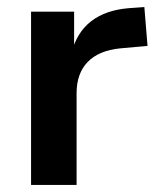

<svg xmlns="http://www.w3.org/2000/svg" viewBox="-20 -524 446 544"><path d="M68 0V-491H190V-372H182Q197 -432 238.5 -464Q280 -496 347 -501L389 -504L398 -394L321 -387Q260 -381 228.5 -348.5Q197 -316 197 -260V0Z"/></svg>

Font: Nunito Sans 11pt
Style: Bold
Weight: 700
Version: Version 3.101;gftools[0.9.27]